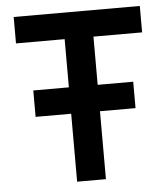

<svg xmlns="http://www.w3.org/2000/svg" viewBox="-51 -739 688 785"><g transform="rotate(-5 293.0 -346.5)"><path d="M87.9 -278.8H233.9V0H352.1V-278.8H498V-387.2H352.1V-585H551.8V-693.4H34.2V-585H233.9V-387.2H87.9Z"/></g></svg>

Font: Cascadia Code NF SemiBold
Style: Regular
Weight: 600
Monospace: yes
Designer: Aaron Bell
Foundry: Saja Typeworks
Version: Version 2404.023